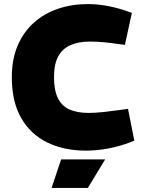

<svg xmlns="http://www.w3.org/2000/svg" viewBox="-20 -730 698 942"><path d="M402 9Q295 9 213 -30.5Q131 -70 84.5 -150Q38 -230 38 -351Q38 -439 66.5 -506Q95 -573 146 -618.5Q197 -664 264.5 -687Q332 -710 410 -710Q464 -710 517 -699Q570 -688 618 -670L627 -667L593 -510L568 -513Q528 -519 492.5 -522.5Q457 -526 421 -526Q365 -526 325.5 -508.5Q286 -491 265.5 -453Q245 -415 245 -352Q245 -287 264 -248.5Q283 -210 320.5 -193Q358 -176 415 -176Q446 -176 483.5 -180Q521 -184 565 -190L608 -196L639 -40L622 -33Q571 -13 513.5 -2Q456 9 402 9ZM233 192 280 52H496L411 192Z"/></svg>

Font: REM ExtraBold
Style: Regular
Weight: 800
Designer: Octavio Pardo
Foundry: Ashler Design
Version: Version 1.005;gftools[0.9.28]